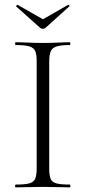

<svg xmlns="http://www.w3.org/2000/svg" viewBox="-20 -807 370 827"><path d="M192 -81Q192 -52 198 -37Q204 -22 223.5 -17Q243 -12 281 -12Q283 -12 283 -6Q283 0 281 0Q257 0 228 -1Q199 -2 164 -2Q131 -2 101.5 -1Q72 0 48 0Q45 0 45 -6Q45 -12 48 -12Q86 -12 105.5 -17Q125 -22 131.5 -37Q138 -52 138 -81V-544Q138 -573 131.5 -587.5Q125 -602 105.5 -607.5Q86 -613 48 -613Q45 -613 45 -619Q45 -625 48 -625Q72 -625 101.5 -623.5Q131 -622 164 -622Q199 -622 228.5 -623.5Q258 -625 281 -625Q283 -625 283 -619Q283 -613 281 -613Q243 -613 224 -607Q205 -601 198.5 -586Q192 -571 192 -542ZM153 -687 50 -779Q48 -781 51.5 -784Q55 -787 56 -786L165 -724L273 -786Q275 -788 278 -784.5Q281 -781 278 -779L176 -687Q172 -683 165 -683Q158 -683 153 -687Z"/></svg>

Font: Cormorant Infant Light
Style: Regular
Weight: 300
Designer: Christian Thalmann (Catharsis Fonts)
Foundry: Catharsis Fonts
Version: Version 4.001